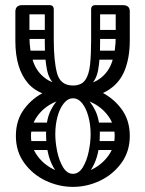

<svg xmlns="http://www.w3.org/2000/svg" viewBox="-20 -720 567 750"><path d="M265 -336Q141 -336 90.5 -393.5Q40 -451 40 -560V-674Q40 -700 67 -700Q95 -700 95 -676V-577Q95 -525 109 -481.5Q123 -438 160 -412Q197 -386 265 -386Q333 -386 369 -412Q405 -438 418.5 -481Q432 -524 432 -576V-674Q432 -700 459 -700Q487 -700 487 -676V-563Q487 -493 466 -442.5Q445 -392 396.5 -364Q348 -336 265 -336ZM428 -189Q428 -231 404.5 -264.5Q381 -298 344 -317Q307 -336 265 -336Q223 -336 185.5 -317Q148 -298 124.5 -264.5Q101 -231 101 -189Q101 -147 124.5 -113.5Q148 -80 185.5 -60.5Q223 -41 265 -41Q307 -41 344 -60.5Q381 -80 404.5 -113.5Q428 -147 428 -189ZM42 -189Q42 -251 75 -295Q108 -339 159 -362.5Q210 -386 265 -386Q320 -386 370.5 -362.5Q421 -339 454 -295Q487 -251 487 -189Q487 -128 454 -83Q421 -38 370.5 -14Q320 10 265 10Q210 10 159 -14Q108 -38 75 -83Q42 -128 42 -189ZM265 -386 276 -367Q224 -367 198 -386.5Q172 -406 163.5 -447.5Q155 -489 155 -553V-683H190V-566Q190 -481 203 -433.5Q216 -386 265 -386ZM336 -683Q336 -700 353 -700H459Q476 -700 476 -683Q476 -664 460 -664H353Q346 -664 341 -669Q336 -674 336 -683ZM50 -683Q50 -700 67 -700H173Q190 -700 190 -683Q190 -664 174 -664H67Q60 -664 55 -669Q50 -674 50 -683ZM265 -15Q218 -15 189 -66Q160 -117 160 -196Q160 -252 178 -288.5Q196 -325 220.5 -343Q245 -361 265 -361V-336Q245 -336 229 -316Q213 -296 204.5 -264Q196 -232 196 -196Q196 -164 203.5 -128Q211 -92 226.5 -66.5Q242 -41 265 -41ZM265 -386Q298 -386 313 -407.5Q328 -429 332 -469Q336 -509 336 -566V-683H371V-553Q371 -489 363.5 -447.5Q356 -406 331.5 -386.5Q307 -367 254 -367ZM265 -15V-41Q288 -41 303.5 -66.5Q319 -92 326.5 -128Q334 -164 334 -196Q334 -232 325.5 -264Q317 -296 301.5 -316Q286 -336 265 -336V-361Q285 -361 309.5 -343Q334 -325 352 -288.5Q370 -252 370 -196Q370 -117 341 -66Q312 -15 265 -15ZM70 -568Q52 -568 52 -585Q52 -591 55.5 -597Q59 -603 69 -603H163Q181 -603 181 -586Q181 -579 177 -573.5Q173 -568 164 -568ZM364 -568Q346 -568 346 -585Q346 -591 349.5 -597Q353 -603 363 -603H457Q475 -603 475 -586Q475 -579 471 -573.5Q467 -568 458 -568ZM83 -206Q65 -206 65 -223Q65 -229 68.5 -235Q72 -241 82 -241H176Q194 -241 194 -224Q194 -217 190 -211.5Q186 -206 177 -206ZM70 -487Q52 -487 52 -504Q52 -510 55.5 -516Q59 -522 69 -522H163Q181 -522 181 -505Q181 -498 177 -492.5Q173 -487 164 -487ZM364 -487Q346 -487 346 -504Q346 -510 349.5 -516Q353 -522 363 -522H457Q475 -522 475 -505Q475 -498 471 -492.5Q467 -487 458 -487ZM83 -134Q65 -134 65 -151Q65 -157 68.5 -163Q72 -169 82 -169H176Q194 -169 194 -152Q194 -145 190 -139.5Q186 -134 177 -134ZM359 -206Q341 -206 341 -223Q341 -229 344.5 -235Q348 -241 358 -241H452Q470 -241 470 -224Q470 -217 466 -211.5Q462 -206 453 -206ZM359 -134Q341 -134 341 -151Q341 -157 344.5 -163Q348 -169 358 -169H452Q470 -169 470 -152Q470 -145 466 -139.5Q462 -134 453 -134Z"/></svg>

Font: Nsibidi Libre Uzo
Style: Regular
Weight: 400
Designer: Oluwaseun Badejo
Version: Version 1.021